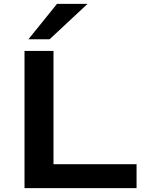

<svg xmlns="http://www.w3.org/2000/svg" viewBox="-20 -967 750 987"><path d="M106 0V-705H255V-123H682V0ZM126 -765 273 -947H430L235 -765Z"/></svg>

Font: Nunito Sans 10pt Expanded
Style: Bold
Weight: 700
Width: 7
Designer: Vernon Adams
Foundry: Vernon Adams
Version: Version 3.101;gftools[0.9.27]